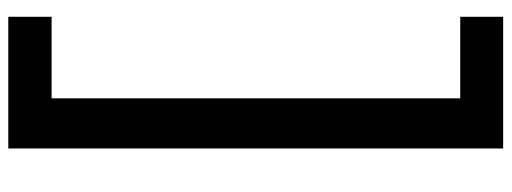

<svg xmlns="http://www.w3.org/2000/svg" viewBox="-396 -606 1205 452"><g transform="rotate(90 206.0 -379.5)"><path d="M241 -962V-861H19V-962ZM329 -962V203H211V-962ZM241 101V203H19V101Z"/></g></svg>

Font: Matangi
Style: Bold
Weight: 700
Designer: Prashant Pant
Foundry: The Graphic Ant
Version: Version 3.002